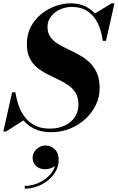

<svg xmlns="http://www.w3.org/2000/svg" viewBox="-51 -780 708 1154"><path d="M256 14.5Q197.5 14.5 155.8 -5.8Q114 -26 86.8 -60.2Q59.5 -94.5 44 -137.5Q28.5 -180.5 22 -225.5H41.5Q47.5 -186 60.8 -147.2Q74 -108.5 98 -76.8Q122 -45 158.8 -26Q195.5 -7 248 -7Q298.5 -7 337.5 -25Q376.5 -43 398.5 -75.8Q420.5 -108.5 420.5 -151.5Q420.5 -193.5 403.8 -221.2Q387 -249 359.2 -268Q331.5 -287 298.5 -302.5Q265.5 -318 232.5 -334.8Q199.5 -351.5 171.8 -374.2Q144 -397 127.2 -431Q110.5 -465 110.5 -515Q110.5 -575.5 135.2 -621Q160 -666.5 199.2 -697.5Q238.5 -728.5 284.2 -744.2Q330 -760 372.5 -760Q436.5 -760 481.5 -731Q526.5 -702 552.5 -651Q578.5 -600 586 -534.5H566.5Q559 -594.5 536.5 -640.5Q514 -686.5 475.2 -712.5Q436.5 -738.5 380 -738.5Q344 -738.5 310.5 -723.5Q277 -708.5 255.8 -681.2Q234.5 -654 234.5 -617.5Q234.5 -582 251.5 -558.2Q268.5 -534.5 296.2 -517Q324 -499.5 357.5 -484Q391 -468.5 424.8 -450Q458.5 -431.5 486.2 -405.8Q514 -380 531 -342.2Q548 -304.5 548 -250Q548 -198 525.5 -150.2Q503 -102.5 463 -65.5Q423 -28.5 370 -7Q317 14.5 256 14.5ZM-31 10 22 -225.5H41.5L50.5 -159Q60.5 -129.5 71.2 -105.2Q82 -81 96 -60L-14 10ZM566.5 -534.5 563.5 -587.5Q554.5 -616 544 -641.2Q533.5 -666.5 514.5 -696L620 -760H637L586 -534.5ZM97.5 354V337.5Q130 337.5 163.2 326Q196.5 314.5 224.8 293Q253 271.5 269.5 241.8Q286 212 284.5 175.5H300.5Q300.5 196 288 209.8Q275.5 223.5 257 230.2Q238.5 237 221 237Q185 237 165 217Q145 197 145 168Q145 149 155.5 132.2Q166 115.5 183.8 105Q201.5 94.5 223 94.5Q255 94.5 278.2 117Q301.5 139.5 301.5 180Q301.5 218.5 283.5 250.2Q265.5 282 236 305.2Q206.5 328.5 170.2 341.2Q134 354 97.5 354Z"/></svg>

Font: Bodoni Moda 11pt
Style: Bold Italic
Weight: 700
Italic angle: -13°
Designer: Owen Earl
Foundry: indestructible type
Version: Version 2.004